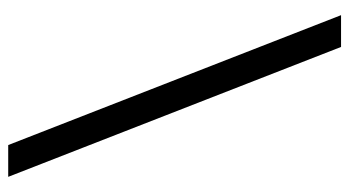

<svg xmlns="http://www.w3.org/2000/svg" viewBox="-207 -503 830 456"><g transform="rotate(-90 208.0 -275.0)"><path d="M400 120H324.5L16 -670.5H91.5Z"/></g></svg>

Font: Anek Gurmukhi Medium
Style: Regular
Weight: 400
Version: Version 1.003